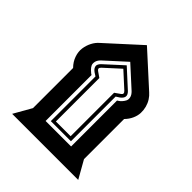

<svg xmlns="http://www.w3.org/2000/svg" viewBox="-185 -651 863 863"><g transform="rotate(45 246.5 -219.5)"><path d="M293.7 -287.3V-11H200V-287.3L173 -306Q161 -314.7 174 -326.7L246.7 -393L319.3 -326.7Q332.3 -314.7 320.3 -306ZM182.7 4H310.7V-280L327.3 -290.7Q356.7 -312.7 332 -336.7L246.7 -414.7L161.3 -336.7Q155.3 -330.7 152.5 -325Q149.7 -319.3 150 -314.7Q150.3 -310 152.7 -305.3Q155 -300.7 158.3 -297.3Q161.7 -294 166 -290.7L182.7 -280ZM327.7 20H165.7V-272Q163.3 -273.3 159.5 -275.8Q155.7 -278.3 147.7 -286.3Q139.7 -294.3 135.7 -302.7Q131.7 -311 134.2 -323.5Q136.7 -336 149 -348L246.7 -437L344.3 -348Q356.7 -336 359.3 -323.7Q362 -311.3 357.3 -302.5Q352.7 -293.7 346.2 -286.5Q339.7 -279.3 333.7 -275.7L327.7 -272ZM36.7 103.7H456.7L409 19.3V-235.7Q425 -252 433.5 -271Q442 -290 442.7 -308.2Q443.3 -326.3 438.7 -343.8Q434 -361.3 424.8 -375.7Q415.7 -390 403.7 -400.3L246.7 -543L90 -400.3Q74.7 -387.3 64.7 -368Q54.7 -348.7 51.5 -326.5Q48.3 -304.3 56.7 -280Q65 -255.7 84.7 -235.7V19.3Z"/></g></svg>

Font: Jomhuria
Style: Regular
Weight: 400
Designer: Arabic design by Kourosh Beigpour, Latin design by Eben Sorkin, engineering by Lasse Fister and Khaled Hosney
Version: Version 1.0010